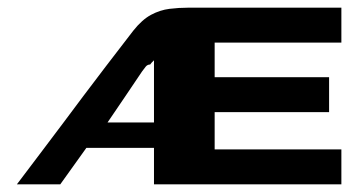

<svg xmlns="http://www.w3.org/2000/svg" viewBox="-20 -480 928 500"><path d="M24 0Q61 -49 90.5 -88Q120 -127 145.5 -161Q171 -195 197.5 -230.5Q224 -266 255.5 -307Q287 -348 327 -400Q350 -429 373.5 -441.5Q397 -454 421.5 -457Q446 -460 470 -460H869Q869 -437 869 -414.5Q869 -392 869 -369H539V-279H837V-188Q763 -188 688.5 -188Q614 -188 539 -188V-91H869V0Q747 0 625 0Q503 0 381 0V-95H205Q188 -71 171 -47.5Q154 -24 137 0ZM260 -161Q290 -161 320.5 -161Q351 -161 381 -161Q381 -202 381 -242Q381 -282 381 -323Q378 -320 375.5 -317.5Q373 -315 371 -312Q364 -312 359.5 -306.5Q355 -301 350 -294Q328 -261 305.5 -228Q283 -195 260 -161Z"/></svg>

Font: r_Genos
Style: Bold
Weight: 700
Designer: Robert E. Leuschke
Foundry: Robert E. Leuschke
Version: Version 2.000;June 29, 2024;FontCreator 14.0.0.2814 32-bit